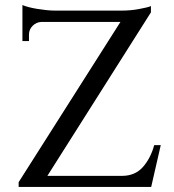

<svg xmlns="http://www.w3.org/2000/svg" viewBox="-20 -743 691 762"><path d="M580 -1H54V-20L458 -656H144Q124 -655 109.5 -640.5Q95 -626 95 -606V-580H69V-723Q78 -719 93 -715Q108 -711 126 -708Q144 -705 162.5 -703Q181 -701 196 -701H467Q481 -701 498 -702.5Q515 -704 531 -707Q547 -710 560 -713Q573 -716 579 -719V-694L168 -45H464Q516 -45 547 -80Q578 -115 592 -167H618Z"/></svg>

Font: Constantine
Style: Regular
Weight: 400
Designer: Dukom Design
Version: Version 1.001;PS 001.001;hotconv 1.0.56;makeotf.lib2.0.21325